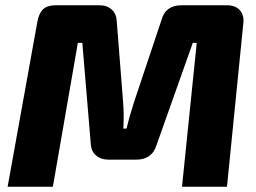

<svg xmlns="http://www.w3.org/2000/svg" viewBox="-20 -710 975 730"><path d="M670 -690H843Q875 -690 892 -671Q909 -652 905 -620L843 0H672L728 -547H713L575 -158Q558 -103 498 -103H393Q363 -103 344.5 -119.5Q326 -136 325 -165L293 -547H276L181 0H9L122 -627Q128 -660 144 -675Q160 -690 192 -690H358Q387 -690 405 -673.5Q423 -657 424 -628L448 -322Q452 -275 449 -221H461Q470 -260 489 -320L594 -634Q609 -690 670 -690Z"/></svg>

Font: Ezarion Extra Bold
Style: Italic
Weight: 800
Italic angle: -8°
Designer: Natanael Gama
Version: Version 1.001;PS 001.001;hotconv 1.0.70;makeotf.lib2.5.58329